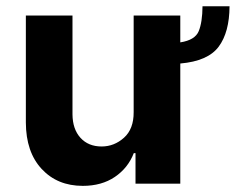

<svg xmlns="http://www.w3.org/2000/svg" viewBox="-20 -596 765 623"><path d="M637.1 -575.6H724.8Q724.4 -491.5 689.6 -444.6Q654.8 -397.7 565 -389.9V0H419.7V-99.1H414.1Q395.6 -51.1 352.8 -22Q310 7.1 248.6 7.1Q166.2 7.1 115.2 -47.8Q64.3 -102.6 63.9 -198.2V-545.5H215.2V-225.1Q215.6 -176.8 241.1 -148.8Q266.7 -120.7 309.7 -120.7Q350.5 -120.7 382.3 -149.1Q414.1 -177.6 413.7 -232.2V-545.5H565V-458.5Q612.9 -465.9 624.8 -494.9Q636.7 -523.8 637.1 -575.6Z"/></svg>

Font: Inter UI
Style: Bold
Weight: 700
Designer: Rasmus Andersson
Foundry: rsms
Version: 3.2;8d6f07862